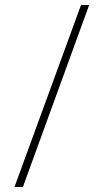

<svg xmlns="http://www.w3.org/2000/svg" viewBox="-20 -734 405 754"><path d="M298 -714H330L70 0H37Z"/></svg>

Font: Taviraj Thin
Style: Regular
Weight: 250
Designer: Katatrad Team
Foundry: CadsonDemak
Version: Version 1.001